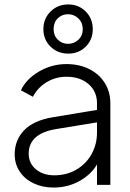

<svg xmlns="http://www.w3.org/2000/svg" viewBox="-20 -831 583 863"><path d="M46 -138Q46 -200 87.5 -244.5Q129 -289 217 -304L416 -337V-367Q416 -420 378 -453Q340 -486 279 -486Q230 -486 189.5 -461.5Q149 -437 128 -396L74 -425Q97 -475 154.5 -509Q212 -543 279 -543Q336 -543 381 -520.5Q426 -498 451 -458Q476 -418 476 -367V0H416V-92Q390 -47 337.5 -17.5Q285 12 220 12Q171 12 131 -7Q91 -26 68.5 -60Q46 -94 46 -138ZM224 -43Q280 -43 324 -69Q368 -95 392 -139Q416 -183 416 -235V-281L233 -251Q109 -231 109 -140Q109 -97 141.5 -70Q174 -43 224 -43ZM175 -700Q175 -747 207 -779Q239 -811 287 -811Q334 -811 365.5 -779Q397 -747 397 -700Q397 -653 365.5 -621.5Q334 -590 287 -590Q239 -590 207 -621.5Q175 -653 175 -700ZM286 -634Q313 -634 332.5 -652.5Q352 -671 352 -700Q352 -729 332.5 -748Q313 -767 286 -767Q258 -767 239.5 -748.5Q221 -730 221 -700Q221 -671 240 -652.5Q259 -634 286 -634Z"/></svg>

Font: BLUETTI 2.0 Extralight
Style: Roman
Weight: 200
Designer: Stijn de Vries
Foundry: tokotype
Version: Version 2.005;October 31, 2023;FontCreator 14.0.0.2814 64-bi